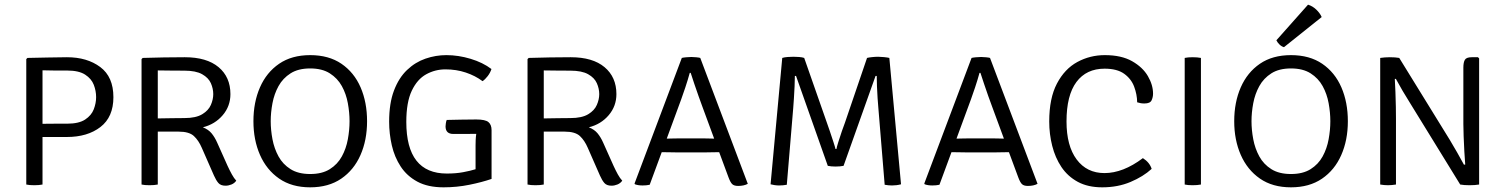

<svg xmlns="http://www.w3.org/2000/svg" viewBox="-20 -790 6445 822"><path d="M465.5 -374Q465.5 -289 410 -246.2Q354.5 -203.5 266.5 -203.5H162V0Q147 3 126.5 3Q105.5 3 92.5 0V-537L97.5 -542Q145.5 -542.5 184.5 -543.8Q223.5 -545 266.5 -545Q353 -545 409.2 -503Q465.5 -461 465.5 -374ZM162 -489V-260Q188.5 -260.5 219.8 -260.5Q251 -260.5 268 -260.5Q317.5 -260.5 344.5 -278.2Q371.5 -296 381.5 -322.2Q391.5 -348.5 391.5 -374Q391.5 -401 381.5 -427Q371.5 -453 344.5 -470.5Q317.5 -488 268 -488Q246 -488 216.5 -488Q187 -488 162 -489Z M966.5 -387Q966.5 -335.5 933.5 -296.8Q900.5 -258 848.5 -245Q872.5 -235.5 886 -219Q899.5 -202.5 909.5 -180L954.5 -79.5Q963.5 -60 972.8 -43.2Q982 -26.5 991.5 -16.5Q984 -5.5 971 -0.2Q958 5 945.5 5Q925 5 915 -6.5Q905 -18 896 -38.5L844 -157Q830.5 -188.5 810.2 -207.5Q790 -226.5 744.5 -226.5H655.5V0Q640.5 3 620 3Q599 3 586 0V-537L591 -542Q638.5 -543.5 682 -544.2Q725.5 -545 771 -545Q865 -545 915.8 -502.5Q966.5 -460 966.5 -387ZM655.5 -488.5V-283Q686.5 -283.5 716.2 -284Q746 -284.5 769.5 -284.5Q818.5 -284.5 845.5 -300.8Q872.5 -317 882.8 -340.8Q893 -364.5 893 -387Q893 -410.5 882.8 -433.8Q872.5 -457 845.5 -472.2Q818.5 -487.5 769.5 -487.5Q747.5 -487.5 714 -487.8Q680.5 -488 655.5 -488.5Z M1065 -271Q1065 -352 1093 -416Q1121 -480 1175 -517Q1229 -554 1308 -554Q1387.5 -554 1441.8 -517Q1496 -480 1523.8 -416Q1551.5 -352 1551.5 -271Q1551.5 -190 1523.2 -126Q1495 -62 1440.8 -25Q1386.5 12 1308 12Q1229 12 1175 -25.5Q1121 -63 1093 -127Q1065 -191 1065 -271ZM1139 -271Q1139 -233.5 1146.5 -193.8Q1154 -154 1172.5 -120.2Q1191 -86.5 1224 -65.8Q1257 -45 1308 -45Q1359 -45 1392 -65.8Q1425 -86.5 1443.5 -120.2Q1462 -154 1469.2 -193.8Q1476.5 -233.5 1476.5 -271Q1476.5 -308.5 1469.2 -348.2Q1462 -388 1443.5 -421.5Q1425 -455 1392 -476Q1359 -497 1308 -497Q1257 -497 1224 -476Q1191 -455 1172.5 -421.5Q1154 -388 1146.5 -348.2Q1139 -308.5 1139 -271Z M1892.5 -276.5Q1924 -277 1955 -277.8Q1986 -278.5 2019 -278.5Q2058 -278.5 2071.2 -267.2Q2084.5 -256 2084.5 -233V-24Q2044 -10 1990 1Q1936 12 1879 12Q1812 12 1767 -12.2Q1722 -36.5 1695.5 -77Q1669 -117.5 1657.5 -167.5Q1646 -217.5 1646 -269Q1646 -348 1666.8 -402.5Q1687.5 -457 1722.8 -490.5Q1758 -524 1801.8 -539Q1845.5 -554 1891 -554Q1942.5 -554 1994.8 -538.2Q2047 -522.5 2084 -494.5Q2079 -478.5 2068 -464.2Q2057 -450 2046 -442.5Q2014.5 -466 1974 -479.5Q1933.5 -493 1887 -493Q1843 -493 1804.8 -472Q1766.5 -451 1743 -401.8Q1719.5 -352.5 1719.5 -268Q1719.5 -47 1893 -47Q1932 -47 1962.8 -52.8Q1993.5 -58.5 2016 -65.5V-167.5Q2016 -177.5 2016.5 -190.5Q2017 -203.5 2019 -217Q1993 -216.5 1967.5 -216.5Q1942 -216.5 1921 -216.5Q1887.5 -216.5 1887.5 -249Q1887.5 -254 1888.8 -262.2Q1890 -270.5 1892.5 -276.5Z M2619 -387Q2619 -335.5 2586 -296.8Q2553 -258 2501 -245Q2525 -235.5 2538.5 -219Q2552 -202.5 2562 -180L2607 -79.5Q2616 -60 2625.2 -43.2Q2634.5 -26.5 2644 -16.5Q2636.5 -5.5 2623.5 -0.2Q2610.5 5 2598 5Q2577.5 5 2567.5 -6.5Q2557.5 -18 2548.5 -38.5L2496.5 -157Q2483 -188.5 2462.8 -207.5Q2442.5 -226.5 2397 -226.5H2308V0Q2293 3 2272.5 3Q2251.5 3 2238.5 0V-537L2243.5 -542Q2291 -543.5 2334.5 -544.2Q2378 -545 2423.5 -545Q2517.5 -545 2568.2 -502.5Q2619 -460 2619 -387ZM2308 -488.5V-283Q2339 -283.5 2368.8 -284Q2398.5 -284.5 2422 -284.5Q2471 -284.5 2498 -300.8Q2525 -317 2535.2 -340.8Q2545.5 -364.5 2545.5 -387Q2545.5 -410.5 2535.2 -433.8Q2525 -457 2498 -472.2Q2471 -487.5 2422 -487.5Q2400 -487.5 2366.5 -487.8Q2333 -488 2308 -488.5Z M2880.5 -137.5Q2877.5 -137.5 2864.2 -137.8Q2851 -138 2835.8 -138.2Q2820.5 -138.5 2813 -138.5L2761.5 1Q2748 4 2731 4Q2712 4 2698.5 -1L2696.5 -4L2899 -542Q2904 -543.5 2917.5 -544.8Q2931 -546 2940 -546Q2948 -546 2961 -544.8Q2974 -543.5 2978 -542L3181.5 -3Q3165 6 3140 6Q3123 6 3115 -1.5Q3107 -9 3099 -30.5L3059 -138.5Q3052.5 -138.5 3038.5 -138.2Q3024.5 -138 3012 -137.8Q2999.5 -137.5 2997 -137.5ZM2896.5 -365 2834.5 -196.5Q2845 -197 2865.5 -197.2Q2886 -197.5 2890 -197.5H2988.5Q2992 -197.5 3009.8 -197.2Q3027.5 -197 3037.5 -196.5L2987 -333.5Q2980 -352 2970.8 -378.2Q2961.5 -404.5 2952.5 -431Q2943.5 -457.5 2937 -478H2933Q2925 -448.5 2914 -415.5Q2903 -382.5 2896.5 -365Z M3329 -542Q3338.5 -545 3352.2 -546Q3366 -547 3377 -547Q3388 -547 3401.2 -546Q3414.5 -545 3423 -542L3520 -265Q3524.5 -252.5 3532.8 -228.2Q3541 -204 3548.2 -181.8Q3555.5 -159.5 3557 -152H3561Q3562 -159.5 3569 -181.8Q3576 -204 3584.2 -228.2Q3592.5 -252.5 3597.5 -265L3692 -542Q3699.5 -544 3713.8 -545.5Q3728 -547 3739.5 -547Q3749.5 -547 3764.8 -545.5Q3780 -544 3787.5 -542L3837.5 -1Q3819 4 3799 4Q3784 4 3767.5 1L3740.5 -327.5Q3739 -344.5 3737.2 -369.8Q3735.5 -395 3734.5 -420.5Q3733.5 -446 3733.5 -465H3728.5L3591.5 -80Q3576.5 -77 3557 -77Q3538.5 -77 3524 -80L3388 -465H3383Q3383 -446 3381.8 -420.5Q3380.5 -395 3379 -369.8Q3377.5 -344.5 3376 -327.5L3348.5 1Q3332.5 4 3315 4Q3306.5 4 3296 2.5Q3285.5 1 3279 -1Z M4121 -137.5Q4118 -137.5 4104.8 -137.8Q4091.5 -138 4076.2 -138.2Q4061 -138.5 4053.5 -138.5L4002 1Q3988.5 4 3971.5 4Q3952.5 4 3939 -1L3937 -4L4139.5 -542Q4144.5 -543.5 4158 -544.8Q4171.5 -546 4180.5 -546Q4188.5 -546 4201.5 -544.8Q4214.5 -543.5 4218.5 -542L4422 -3Q4405.5 6 4380.5 6Q4363.5 6 4355.5 -1.5Q4347.5 -9 4339.5 -30.5L4299.5 -138.5Q4293 -138.5 4279 -138.2Q4265 -138 4252.5 -137.8Q4240 -137.5 4237.5 -137.5ZM4137 -365 4075 -196.5Q4085.5 -197 4106 -197.2Q4126.5 -197.5 4130.5 -197.5H4229Q4232.5 -197.5 4250.2 -197.2Q4268 -197 4278 -196.5L4227.5 -333.5Q4220.5 -352 4211.2 -378.2Q4202 -404.5 4193 -431Q4184 -457.5 4177.5 -478H4173.5Q4165.5 -448.5 4154.5 -415.5Q4143.5 -382.5 4137 -365Z M4848.5 -352Q4848 -386 4835.5 -419.2Q4823 -452.5 4792.8 -474.2Q4762.5 -496 4709 -496Q4631 -496 4588.5 -439Q4546 -382 4546 -270Q4546 -165.5 4589.5 -107.2Q4633 -49 4708.5 -49Q4788 -49 4873 -113Q4902 -94.5 4910.5 -67Q4874.5 -34 4820 -11Q4765.5 12 4699 12Q4637.5 12 4594.2 -11.5Q4551 -35 4524.2 -75Q4497.5 -115 4484.8 -165.5Q4472 -216 4472 -270Q4472 -369.5 4505 -432.2Q4538 -495 4592.2 -524.5Q4646.5 -554 4710 -554Q4781 -554 4826.8 -528Q4872.5 -502 4894.5 -464Q4916.5 -426 4916.5 -389Q4916.5 -374 4910.2 -360.5Q4904 -347 4879.5 -347Q4870.5 -347 4863.8 -348.2Q4857 -349.5 4848.5 -352Z M5052 -542Q5065 -545 5086 -545Q5106.5 -545 5121.5 -542V0Q5106.5 3 5086 3Q5065 3 5052 0Z M5264 -271Q5264 -352 5292 -416Q5320 -480 5374 -517Q5428 -554 5507 -554Q5586.5 -554 5640.8 -517Q5695 -480 5722.8 -416Q5750.5 -352 5750.5 -271Q5750.5 -190 5722.2 -126Q5694 -62 5639.8 -25Q5585.5 12 5507 12Q5428 12 5374 -25.5Q5320 -63 5292 -127Q5264 -191 5264 -271ZM5338 -271Q5338 -233.5 5345.5 -193.8Q5353 -154 5371.5 -120.2Q5390 -86.5 5423 -65.8Q5456 -45 5507 -45Q5558 -45 5591 -65.8Q5624 -86.5 5642.5 -120.2Q5661 -154 5668.2 -193.8Q5675.5 -233.5 5675.5 -271Q5675.5 -308.5 5668.2 -348.2Q5661 -388 5642.5 -421.5Q5624 -455 5591 -476Q5558 -497 5507 -497Q5456 -497 5423 -476Q5390 -455 5371.5 -421.5Q5353 -388 5345.5 -348.2Q5338 -308.5 5338 -271ZM5580 -770Q5599.5 -764 5615.2 -749Q5631 -734 5638.5 -717L5477 -588Q5466.5 -591 5457.8 -599.5Q5449 -608 5444.5 -617.5Z M6017 -348.5Q6000 -375.5 5985 -401Q5970 -426.5 5956 -452.5L5951.5 -452Q5953 -428 5954.2 -395.5Q5955.5 -363 5956 -332.2Q5956.5 -301.5 5956.5 -282V0Q5937.5 3 5922 3Q5906.5 3 5889 0V-542Q5897.5 -543.5 5909 -544.2Q5920.5 -545 5930 -545Q5954 -545 5970.5 -542L6187 -191Q6203.5 -164 6218.5 -137.2Q6233.5 -110.5 6247.5 -85L6253 -85.5Q6251 -108.5 6249.2 -141.5Q6247.5 -174.5 6246.2 -206.8Q6245 -239 6245 -259V-500.5Q6245 -523 6251.5 -534Q6258 -545 6281 -545H6307.5L6312.5 -540V0Q6295 3 6271.5 3Q6247.5 3 6231.5 0Z"/></svg>

Font: Signika Negative SC Light
Style: Regular
Weight: 300
Designer: Anna Giedryś
Foundry: Anna Giedryś
Version: Version 2.000; ttfautohint (v1.8.3) -l 8 -r 50 -G 200 -x 9 -